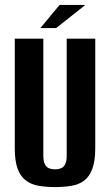

<svg xmlns="http://www.w3.org/2000/svg" viewBox="-20 -748 447 780"><path d="M204 12Q168 12 138 7Q108 2 86 -14Q64 -30 52 -61.5Q40 -93 40 -147V-591H156V-114Q156 -93 162.5 -80.5Q169 -68 180 -64Q191 -60 204 -60Q216 -60 227 -64Q238 -68 244.5 -80.5Q251 -93 251 -114V-591H367V-147Q367 -94 355 -62Q343 -30 321.5 -14Q300 2 269.5 7Q239 12 204 12ZM144 -634 222 -728H327L208 -634Z"/></svg>

Font: Alumni Sans
Style: Bold
Weight: 700
Designer: Robert E. Leuschke
Foundry: Robert E. Leuschke
Version: Version 1.018